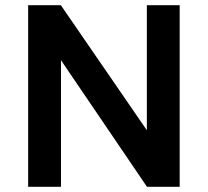

<svg xmlns="http://www.w3.org/2000/svg" viewBox="-20 -720 800 740"><path d="M88.5 0V-700H214.5L546 -218V-700H672.5V0H546.5L215 -488V0Z"/></svg>

Font: Geologica Roman Medium
Style: Regular
Weight: 500
Designer: Sindre Bremnes, Frode Helland
Foundry: Monokrom Skriftforlag AS
Version: Version 1.010;gftools[0.9.28]